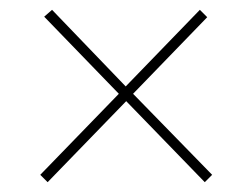

<svg xmlns="http://www.w3.org/2000/svg" viewBox="-20 -428 496 391"><path d="M86 -408 236 -252 387 -408 402 -393 251 -237 412 -72 397 -57 237 -222 77 -57 62 -72 222 -237 70 -394Z"/></svg>

Font: Elsie
Style: Regular
Weight: 400
Designer: Alejandro Inler
Foundry: Alejandro Inler
Version: 1.001